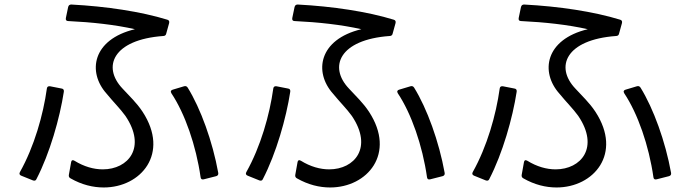

<svg xmlns="http://www.w3.org/2000/svg" viewBox="-20 -811 3040 848"><path d="M284 -38C283 -31 286 -26 292 -23C341 5 391 17 438 17C603 17 730 -133 610 -317C583 -358 552 -386 521 -420C430 -516 479 -636 701 -652C708 -652 713 -656 714 -662L727 -709C729 -717 726 -722 719 -724C602 -760 448 -783 295 -791C288 -791 283 -788 281 -780L271 -732C269 -723 273 -718 281 -718C386 -713 487 -702 576 -682C388 -637 365 -493 451 -397C482 -359 511 -331 534 -299C628 -160 547 -63 434 -63C394 -63 351 -75 309 -101C301 -106 295 -103 294 -94ZM935 -33C942 -35 945 -40 944 -47C919 -186 866 -332 809 -424C805 -430 800 -432 793 -430L743 -415C735 -413 732 -407 737 -399C797 -309 846 -168 866 -28C867 -20 872 -17 880 -19ZM126 -14C133 -12 138 -13 141 -20C200 -134 244 -289 262 -406C263 -414 260 -419 252 -420L201 -430C193 -431 188 -428 187 -420C171 -304 131 -163 68 -51C64 -44 66 -38 74 -35Z M1284 -38C1283 -31 1286 -26 1292 -23C1341 5 1391 17 1438 17C1603 17 1730 -133 1610 -317C1583 -358 1552 -386 1521 -420C1430 -516 1479 -636 1701 -652C1708 -652 1713 -656 1714 -662L1727 -709C1729 -717 1726 -722 1719 -724C1602 -760 1448 -783 1295 -791C1288 -791 1283 -788 1281 -780L1271 -732C1269 -723 1273 -718 1281 -718C1386 -713 1487 -702 1576 -682C1388 -637 1365 -493 1451 -397C1482 -359 1511 -331 1534 -299C1628 -160 1547 -63 1434 -63C1394 -63 1351 -75 1309 -101C1301 -106 1295 -103 1294 -94ZM1935 -33C1942 -35 1945 -40 1944 -47C1919 -186 1866 -332 1809 -424C1805 -430 1800 -432 1793 -430L1743 -415C1735 -413 1732 -407 1737 -399C1797 -309 1846 -168 1866 -28C1867 -20 1872 -17 1880 -19ZM1126 -14C1133 -12 1138 -13 1141 -20C1200 -134 1244 -289 1262 -406C1263 -414 1260 -419 1252 -420L1201 -430C1193 -431 1188 -428 1187 -420C1171 -304 1131 -163 1068 -51C1064 -44 1066 -38 1074 -35Z M2284 -38C2283 -31 2286 -26 2292 -23C2341 5 2391 17 2438 17C2603 17 2730 -133 2610 -317C2583 -358 2552 -386 2521 -420C2430 -516 2479 -636 2701 -652C2708 -652 2713 -656 2714 -662L2727 -709C2729 -717 2726 -722 2719 -724C2602 -760 2448 -783 2295 -791C2288 -791 2283 -788 2281 -780L2271 -732C2269 -723 2273 -718 2281 -718C2386 -713 2487 -702 2576 -682C2388 -637 2365 -493 2451 -397C2482 -359 2511 -331 2534 -299C2628 -160 2547 -63 2434 -63C2394 -63 2351 -75 2309 -101C2301 -106 2295 -103 2294 -94ZM2935 -33C2942 -35 2945 -40 2944 -47C2919 -186 2866 -332 2809 -424C2805 -430 2800 -432 2793 -430L2743 -415C2735 -413 2732 -407 2737 -399C2797 -309 2846 -168 2866 -28C2867 -20 2872 -17 2880 -19ZM2126 -14C2133 -12 2138 -13 2141 -20C2200 -134 2244 -289 2262 -406C2263 -414 2260 -419 2252 -420L2201 -430C2193 -431 2188 -428 2187 -420C2171 -304 2131 -163 2068 -51C2064 -44 2066 -38 2074 -35Z"/></svg>

Font: LINE Seed JP App_OTF Regular
Style: Regular
Weight: 400
Designer: LY Corporation & Fontrix & Fontworks
Version: Version 1.002